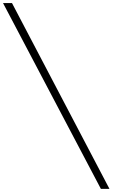

<svg xmlns="http://www.w3.org/2000/svg" viewBox="-36 -940 738 1258"><path d="M625 297.5 -16.2 -920H42.5L681.2 297.5Z"/></svg>

Font: Now Light
Style: Regular
Weight: 300
Designer: Alfredo Marco Pradil
Foundry: Alfredo Marco Pradil
Version: Version 1.002;PS 001.002;hotconv 1.0.88;makeotf.lib2.5.64775